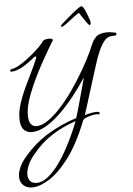

<svg xmlns="http://www.w3.org/2000/svg" viewBox="-69 -798 841 1218"><g transform="rotate(-5 351.5 -189.0)"><path d="M87 370Q51 370 29.5 349.5Q8 329 8 295Q8 269 22.5 235.5Q37 202 70 165Q138 87 221.5 37Q305 -13 402 -44Q408 -61 419 -100Q430 -139 444 -191Q458 -243 473 -297Q434 -237 389 -180.5Q344 -124 296.5 -78.5Q249 -33 202.5 -6.5Q156 20 114 20Q89 20 69.5 5Q50 -10 45 -45Q44 -52 43.5 -58.5Q43 -65 43 -72Q43 -116 58 -164Q73 -212 95.5 -260.5Q118 -309 141.5 -356Q165 -403 181 -443Q183 -446 183 -448.5Q183 -451 183 -452Q183 -456 180 -456Q174 -456 158 -443Q124 -415 88 -395Q52 -375 21 -373H20Q11 -373 11 -379Q11 -388 24 -390Q41 -392 65.5 -405.5Q90 -419 117 -439Q144 -459 168.5 -480.5Q193 -502 210.5 -520Q228 -538 233 -548Q235 -553 247.5 -557Q260 -561 272 -561Q283 -561 291 -558Q299 -555 297 -548Q290 -537 270.5 -504.5Q251 -472 225.5 -426Q200 -380 174.5 -328.5Q149 -277 129.5 -226.5Q110 -176 102 -135Q100 -122 99 -110.5Q98 -99 98 -88Q98 -48 112 -31.5Q126 -15 147 -15Q181 -15 221 -42.5Q261 -70 303.5 -116.5Q346 -163 386 -220.5Q426 -278 461.5 -339Q497 -400 523 -455Q531 -472 536.5 -486.5Q542 -501 549 -513Q553 -521 556 -526.5Q559 -532 563 -534Q575 -554 597 -561.5Q619 -569 641 -569Q660 -569 673.5 -566.5Q687 -564 693 -563Q703 -562 703 -554Q703 -550 699 -546.5Q695 -543 688 -543Q649 -547 624.5 -518Q600 -489 578 -432Q570 -413 557.5 -373.5Q545 -334 530 -286.5Q515 -239 500.5 -192Q486 -145 474.5 -109Q463 -73 458 -58Q508 -72 535 -72Q546 -72 550 -69Q553 -66 553 -62Q553 -58 551 -55.5Q549 -53 545 -55Q541 -57 533 -57Q520 -57 500.5 -52.5Q481 -48 464.5 -41Q448 -34 444 -24Q387 121 321.5 207.5Q256 294 194.5 332Q133 370 87 370ZM115 344Q152 344 188 315.5Q224 287 257 242Q290 197 317.5 146Q345 95 365.5 49Q386 3 396 -25Q314 2 244 47Q174 92 119 160Q88 197 75 229.5Q62 262 62 286Q62 313 76.5 328.5Q91 344 115 344ZM496 -748Q504 -748 513.5 -729.5Q523 -711 531 -689Q539 -667 543 -657Q545 -648 545.5 -644Q546 -640 546 -636Q545 -626 537 -624Q530 -629 518.5 -645.5Q507 -662 495 -680Q483 -698 477 -708Q460 -698 436 -679Q412 -660 390.5 -644.5Q369 -629 360 -629Q356 -629 356 -633Q357 -640 372 -652Q382 -661 400.5 -677Q419 -693 439 -709.5Q459 -726 475 -737Q491 -748 496 -748Z"/></g></svg>

Font: Allura
Style: Regular
Weight: 400
Designer: Robert E. Leuschke
Foundry: Robert E. Leuschke
Version: Version 1.110